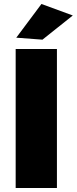

<svg xmlns="http://www.w3.org/2000/svg" viewBox="-20 -948 387 968"><path d="M59 -701H267V0H59ZM189 -928 347 -870 194 -748 62 -758Z"/></svg>

Font: Alexandria ExtraBold
Style: Regular
Weight: 800
Designer: Mohamed Gaber
Foundry: Kief Type Foundry
Version: Version 5.100